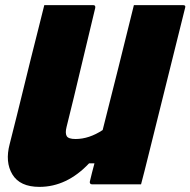

<svg xmlns="http://www.w3.org/2000/svg" viewBox="-20 -720 744 750"><path d="M134 10Q58 10 28.5 -38.5Q-1 -87 18 -158Q46 -268 73 -379Q100 -490 128 -600Q134 -625 140.5 -650Q147 -675 153 -700H344Q354 -700 352 -689Q324 -574 296.5 -457Q269 -340 240 -224Q234 -200 240.5 -188.5Q247 -177 275 -177Q328 -177 381 -212Q412 -334 442.5 -456Q473 -578 503 -700H695Q707 -700 703 -689L559 -110Q552 -80 544.5 -52Q537 -24 531 0H339Q334 0 332 -3.5Q330 -7 331 -11Q339 -45 349 -82H328Q241 10 134 10Z"/></svg>

Font: Recursive Sn Lnr St Blk
Style: Italic
Weight: 900
Italic angle: -15°
Version: Version 1.079;hotconv 1.0.112;makeotfexe 2.5.65598; ttfautoh